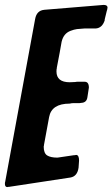

<svg xmlns="http://www.w3.org/2000/svg" viewBox="-64 -767 458 782"><path d="M223 -44 -27 -6H-30L-35 -5Q-44 -6 -44 -18Q-44 -25 -43 -26Q10 -316 79 -689Q85 -724 116 -727H115L358 -747Q374 -747 374 -736Q374 -733 372 -725V-726L371 -723Q365 -699 362 -686H363Q353 -653 326 -651H280Q261 -650 249.5 -648.5Q238 -647 223.5 -641.5Q209 -636 200 -625Q191 -614 187 -597Q181 -561 167 -489L168 -491Q166 -487 166 -476Q166 -432 220 -432L243 -433Q246 -434 251 -434H281Q298 -434 298 -410L292 -371Q289 -349 267 -348Q264 -347 260 -347H235Q228 -347 220 -345Q146 -345 136 -290L115 -176V-174L114 -170Q114 -143 128 -134Q142 -125 170 -125L238 -135H241L246 -136Q258 -136 258 -113L256 -84Q251 -49 223 -44Z"/></svg>

Font: Bangerz Fix
Style: Regular
Weight: 400
Designer: vernon adams
Foundry: Vernon Adams
Version: Version 2.10;December 28, 2023;FontCreator 13.0.0.2683 64-bi